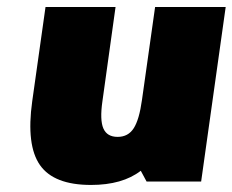

<svg xmlns="http://www.w3.org/2000/svg" viewBox="-20 -520 666 550"><path d="M383.3 -30.8Q330.6 9.8 240.7 9.8Q134.3 9.8 94.5 -47.1Q54.7 -104 72.3 -230L110.4 -500H311L273.4 -230Q265.6 -176.3 276.1 -152.1Q286.6 -127.9 316.9 -127.9Q347.2 -127.9 363 -152.6Q378.9 -177.2 386.7 -233.9L424.3 -500H626.5L556.2 0H399.9Z"/></svg>

Font: Fivo Sans Black
Style: Regular
Weight: 900
Designer: Alexander Slobzheninov
Foundry: Alexander Slobzheninov
Version: 1.0